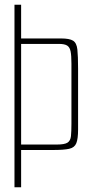

<svg xmlns="http://www.w3.org/2000/svg" viewBox="-20 -632 385 809"><path d="M41 157V-612H69V-470H237Q273 -470 288 -460.5Q303 -451 306 -423.5Q309 -396 309 -342V-86Q309 -47 301.5 -28.5Q294 -10 271.5 -5Q249 0 204 0H69V157ZM69 -23H220Q252 -23 264.5 -31Q277 -39 279 -58.5Q281 -78 281 -110V-364Q281 -398 277.5 -415.5Q274 -433 263 -440Q252 -447 228 -447H69Z"/></svg>

Font: Smooch Sans ExtraLight
Style: Regular
Weight: 200
Designer: Robert E. Leuschke
Foundry: Robert E. Leuschke
Version: Version 1.010; ttfautohint (v1.8.3)